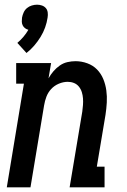

<svg xmlns="http://www.w3.org/2000/svg" viewBox="-20 -799 540 819"><path d="M93 -573 54 -616Q68 -628 80 -642Q92 -656 101 -672Q93 -674 86.5 -679Q80 -684 76.5 -691.5Q73 -699 73 -707.5Q73 -716 74 -724Q76 -735 81 -746Q86 -757 95 -764.5Q104 -772 115.5 -775.5Q127 -779 138 -779Q149 -779 159 -775.5Q169 -772 175.5 -764.5Q182 -757 183.5 -746Q185 -735 183 -724Q180 -703 172.5 -682Q165 -661 153 -641.5Q141 -622 126 -604.5Q111 -587 93 -573ZM9 0 82 -442H49V-530H198L187 -465Q196 -481 208 -495Q220 -509 235 -519.5Q250 -530 267.5 -534Q285 -538 302 -538Q328 -538 352.5 -529Q377 -520 394 -502.5Q411 -485 420.5 -462Q430 -439 433.5 -413.5Q437 -388 435.5 -361.5Q434 -335 430 -309L393 -88H426V0H277L331 -323Q333 -337 334 -351.5Q335 -366 334 -379.5Q333 -393 329 -406Q325 -419 316.5 -429.5Q308 -440 295.5 -445Q283 -450 269 -450Q250 -450 231 -442Q212 -434 198.5 -419.5Q185 -405 178 -386.5Q171 -368 168 -349L110 0Z"/></svg>

Font: Iosevka Slab Semibold
Style: Italic
Weight: 600
Italic angle: -9°
Monospace: yes
Designer: Belleve Invis
Foundry: Belleve Invis
Version: Version 11.1.1; ttfautohint (v1.8.3)